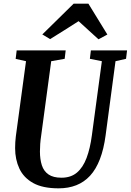

<svg xmlns="http://www.w3.org/2000/svg" viewBox="-20 -1018 714 1048"><path d="M610.5 -684 556.5 -279.5Q546.5 -204 525.2 -149Q504 -94 471.8 -59Q439.5 -24 396.5 -7Q353.5 10 300 10Q213 10 161 -19Q109 -48 85.8 -97.8Q62.5 -147.5 62.5 -209.5Q62.5 -226.5 63.5 -242.5Q64.5 -258.5 66.5 -274.5L122 -684L65.5 -696.5L71 -743H338.5L333 -697L259.5 -684L204.5 -276Q201 -253 199.5 -231.8Q198 -210.5 198 -191Q198 -148 208.5 -115.8Q219 -83.5 244.8 -65.8Q270.5 -48 315.5 -48Q367 -48 400 -76Q433 -104 452.5 -155.8Q472 -207.5 481.5 -279.5L536 -684L470.5 -697L476 -743H673.5L668 -697ZM211 -830 382 -998H462.5L566 -829.5L517.5 -803.5Q490.5 -828 463.2 -853Q436 -878 409 -902.5Q370.5 -878 331.5 -853.2Q292.5 -828.5 253.5 -804.5Z"/></svg>

Font: Merriweather 24pt SemiCondensed
Style: Bold Italic
Weight: 700
Width: 4
Italic angle: -7.8°
Designer: Eben Sorkin
Foundry: Eben Sorkin
Version: Version 2.101